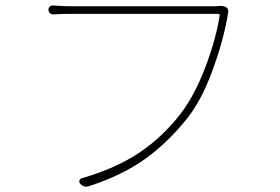

<svg xmlns="http://www.w3.org/2000/svg" viewBox="-20 -699 1040 714"><path d="M796.9 -676.8Q811.5 -677.7 821.3 -671.9Q829.1 -666 829.1 -657.2Q829.1 -654.3 828.1 -651.4Q827.1 -645.5 825.2 -632.8Q807.6 -537.1 768.1 -431.2Q728.5 -325.2 676.8 -259.8Q605.5 -169.9 521 -108.9Q436.5 -47.9 311.5 -6.8Q305.7 -4.9 300.8 -4.9Q288.1 -4.9 278.3 -15.6Q273.4 -21.5 275.4 -27.8Q277.3 -34.2 284.2 -36.1Q412.1 -73.2 499.5 -132.3Q586.9 -191.4 653.3 -278.3Q705.1 -346.7 744.6 -451.7Q784.2 -556.6 796.9 -642.6Q796.9 -647.5 793 -647.5H240.2Q210.9 -647.5 177.7 -645.5Q170.9 -645.5 165.5 -650.4Q160.2 -655.3 160.2 -662.6Q160.2 -669.9 165 -674.8Q169.9 -678.7 175.8 -678.7Q176.8 -678.7 177.7 -678.7Q208 -675.8 241.2 -675.8H781.2Q792 -675.8 796.9 -676.8Z"/></svg>

Font: Gen Jyuu Gothic ExtraLight
Style: Regular
Weight: 100
Designer: [Source Han Sans]
Ryoko NISHIZUKA  (kana & ideographs); Paul D. Hunt (Latin, Greek & Cyrillic); Wenlong ZHANG  (bopomofo
Version: Version 1.002.20150607